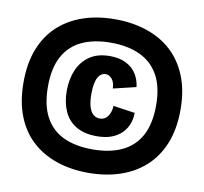

<svg xmlns="http://www.w3.org/2000/svg" viewBox="-87 -798 1071 1007"><g transform="rotate(10 448.0 -294.0)"><path d="M447 115Q354 115 277.5 89Q201 63 145.5 12Q90 -39 60 -116Q30 -193 30 -295Q30 -396 60 -472.5Q90 -549 145.5 -600Q201 -651 277.5 -677Q354 -703 447 -703Q538 -703 615 -677.5Q692 -652 748 -601Q804 -550 835 -473Q866 -396 866 -295Q866 -192 835 -115Q804 -38 747.5 13Q691 64 614.5 89.5Q538 115 447 115ZM447 -10Q537 -10 602 -40Q667 -70 701.5 -133Q736 -196 736 -295Q736 -393 701 -455.5Q666 -518 601 -548Q536 -578 447 -578Q356 -578 292 -548Q228 -518 194 -455.5Q160 -393 160 -295Q160 -196 194 -133Q228 -70 292 -40Q356 -10 447 -10ZM457 -82Q390 -82 346.5 -108Q303 -134 282 -181Q261 -228 261 -289Q261 -351 282 -400.5Q303 -450 345.5 -479Q388 -508 453 -508Q504 -508 539.5 -490Q575 -472 594.5 -441Q614 -410 618 -372L497 -343Q496 -375 481.5 -393Q467 -411 446 -411Q436 -411 426 -405Q416 -399 408 -386Q400 -373 395.5 -350.5Q391 -328 391 -296Q391 -254 399 -227.5Q407 -201 422 -188.5Q437 -176 455 -176Q477 -176 490 -188Q503 -200 509.5 -218Q516 -236 516 -254L632 -237Q632 -206 621.5 -178Q611 -150 589.5 -128.5Q568 -107 535.5 -94.5Q503 -82 457 -82Z"/></g></svg>

Font: Bricolage Grotesque 96pt ExtraBold SemiCondensed ExtraBold
Style: Regular
Weight: 800
Width: 4
Version: Version 1.001;gftools[0.9.33.dev8+g029e19f]